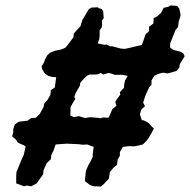

<svg xmlns="http://www.w3.org/2000/svg" viewBox="-20 -686 704 711"><path d="M51 -3 40 -7V-33L41 -49L48 -66L59 -93L68 -113L75 -143L67 -149L56 -153L45 -159L40 -168L25 -181L29 -196V-208L35 -225L49 -235L63 -237L82 -239L94 -248L113 -250L127 -264L141 -289L144 -303L156 -316L167 -336L168 -352L183 -362L186 -385L188 -400L173 -401L159 -405L146 -414L137 -428L134 -440L142 -453L147 -466L154 -480L164 -490L183 -498L208 -503L223 -510L234 -524L252 -548L253 -561L263 -573L278 -589L285 -612L300 -637L309 -652L319 -658L342 -659L347 -655L356 -653L362 -645L364 -619L357 -609L358 -597L357 -585L349 -574V-555L348 -543L342 -525L368 -520L375 -521L389 -514L394 -515L428 -506L443 -505L465 -510L490 -516L505 -519L512 -538L519 -559L532 -571V-587L548 -599L549 -619L563 -626L577 -639L586 -657L604 -661L611 -666L636 -664L644 -654L649 -630L642 -606L639 -585L630 -575L618 -545L610 -525V-510L622 -501L647 -495L658 -489L664 -478L646 -449L644 -436L635 -424L616 -418L600 -414L584 -417L565 -412L551 -405L541 -388V-372L533 -364L518 -331L510 -306L517 -293L503 -280L498 -263L505 -241H510L525 -234L532 -229L540 -219L550 -210L541 -193L531 -176L523 -165L509 -151L492 -147L477 -144L459 -145L435 -142L424 -123V-109L416 -96L413 -75L401 -66L387 -49L383 -24L363 -3L353 5L343 4H328L313 -1L295 -15V-23L298 -53L307 -74L315 -88L323 -104L324 -121L327 -142L303 -151L286 -150L271 -152L227 -154L186 -151L178 -128L170 -112L168 -96L153 -82L141 -55L140 -41L132 -30L116 -7L95 4L79 1L69 4ZM353 -248 361 -251 382 -250 389 -265 396 -282 411 -294 407 -309 413 -319 425 -335 424 -345 439 -361 440 -373 443 -388 453 -405 434 -409H417H404L398 -412L382 -416L362 -410L353 -416L343 -411L333 -410H312L303 -406L289 -393L277 -379L276 -369L260 -341L255 -327L259 -320L251 -307L241 -289V-270L240 -259L254 -252L271 -256L295 -249L314 -252L339 -250Z"/></svg>

Font: Winky Rough Medium
Style: Italic
Weight: 500
Italic angle: -8.97852°
Designer: Simon Atzbach
Foundry: typofactur
Version: Version 1.206; ttfautohint (v1.8.4.7-5d5b)